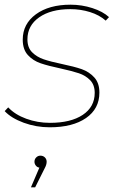

<svg xmlns="http://www.w3.org/2000/svg" viewBox="-23 -540 506 819"><path d="M-3 -66 12 -82Q41 -51 89 -33.5Q137 -16 190 -16Q279 -16 330 -50Q381 -84 381 -144Q381 -178 361.5 -198Q342 -218 313.5 -227.5Q285 -237 235 -248Q183 -259 150.5 -270Q118 -281 96 -305Q74 -329 74 -371Q74 -438 130 -479Q186 -520 278 -520Q326 -520 371 -505.5Q416 -491 442 -467L428 -452Q401 -476 361 -488.5Q321 -501 277 -501Q194 -501 144 -466Q94 -431 94 -372Q94 -337 114 -317Q134 -297 163.5 -287Q193 -277 241 -267Q294 -256 325.5 -245Q357 -234 379 -210Q401 -186 401 -145Q401 -76 344 -36.5Q287 3 189 3Q131 3 78 -16.5Q25 -36 -3 -66ZM176 150Q176 163 167 179L127 259H109L145 175Q136 174 130 166.5Q124 159 124 150Q124 139 131.5 131.5Q139 124 149 124Q161 124 168.5 131.5Q176 139 176 150Z"/></svg>

Font: Montserrat Alternates Thin
Style: Italic
Weight: 250
Italic angle: -11.3°
Designer: Julieta Ulanovsky
Foundry: Julieta Ulanovsky
Version: Version 7.200